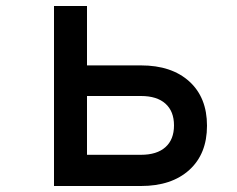

<svg xmlns="http://www.w3.org/2000/svg" viewBox="-20 -620 790 640"><path d="M160 -600H270V-402H450Q552 -402 611 -348.5Q670 -295 670 -201Q670 -107 611 -53.5Q552 0 450 0H160ZM560 -202Q560 -249 531.5 -274.5Q503 -300 450 -300H270V-104H450Q503 -104 531.5 -129.5Q560 -155 560 -202Z"/></svg>

Font: Martian Mono VF sWd Rg
Style: Regular
Weight: 400
Width: 6
Monospace: yes
Designer: Roman Shamin
Foundry: Evil Martians
Version: Version 1.100